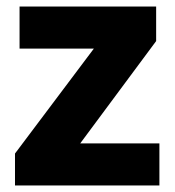

<svg xmlns="http://www.w3.org/2000/svg" viewBox="-20 -569 537 589"><path d="M469 0V-129H226L459 -443V-549H40V-420H268L26 -98V0Z"/></svg>

Font: Noto Sans Bengali UI ExtraBold
Style: Regular
Weight: 800
Designer: Jelle Bosma - Monotype Design Team
Foundry: Monotype Imaging Inc.
Version: Version 2.003